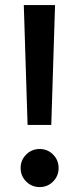

<svg xmlns="http://www.w3.org/2000/svg" viewBox="-20 -740 315 768"><path d="M90.3 -240.2 75.2 -719.7H200.2L185.1 -240.2ZM138.7 8.3Q106.9 8.3 84.7 -13.9Q62.5 -36.1 62.5 -67.9Q62.5 -99.6 84.7 -121.8Q106.9 -144 138.7 -144Q170.4 -144 192.4 -121.8Q214.4 -99.6 214.4 -67.9Q214.4 -36.1 192.4 -13.9Q170.4 8.3 138.7 8.3Z"/></svg>

Font: Reddit Sans Condensed SemiBold
Style: Regular
Weight: 600
Designer: Stephen Hutchings
Foundry: Reddit
Version: Version 1.014